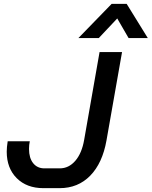

<svg xmlns="http://www.w3.org/2000/svg" viewBox="-20 -971 789 999"><path d="M15 -182Q15 -204 20 -236H135Q131 -217 131 -196Q131 -149 152.5 -122Q174 -95 211 -95H291Q338 -95 372 -134.5Q406 -174 418 -244L498 -700H615L534 -240Q513 -122 449.5 -57Q386 8 290 8H206Q119 8 67 -44Q15 -96 15 -182ZM561 -951H639L749 -773H649L590 -875L494 -773H388Z"/></svg>

Font: Bai Jamjuree SemiBold
Style: Italic
Weight: 600
Italic angle: -10°
Version: Version 1.000; ttfautohint (v1.6)